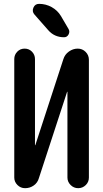

<svg xmlns="http://www.w3.org/2000/svg" viewBox="-20 -985 540 1005"><path d="M184.6 -964.8Q219.7 -964.8 250.5 -947.8Q281.2 -930.7 298.8 -901.4L338.9 -833Q346.7 -819.3 338.9 -804.7Q331.1 -790 315.4 -790Q264.6 -790 232.4 -827.1L160.2 -909.2Q146.5 -924.8 154.8 -944.8Q163.1 -964.8 184.6 -964.8ZM111.3 0Q87.9 0 71.3 -16.6Q54.7 -33.2 54.7 -55.7V-675.8Q54.7 -698.2 70.3 -714.4Q85.9 -730.5 108.9 -730.5Q131.8 -730.5 147.5 -714.4Q163.1 -698.2 163.1 -675.8V-225.6Q163.1 -224.6 164.1 -224.6Q165 -224.6 165 -225.6L311.5 -674.8Q319.3 -700.2 340.8 -715.3Q362.3 -730.5 386.7 -730.5Q411.1 -730.5 428.2 -713.4Q445.3 -696.3 445.3 -671.9V-55.7Q445.3 -32.2 428.7 -16.1Q412.1 0 389.2 0Q366.2 0 349.6 -16.6Q333 -33.2 333 -55.7V-503.9Q333 -504.9 332 -504.9Q331.1 -504.9 331.1 -503.9L183.6 -52.7Q176.8 -28.3 156.7 -14.2Q136.7 0 111.3 0Z"/></svg>

Font: Rounded-X Mgen+ 1m medium
Style: Regular
Weight: 500
Designer: [Source Han Sans]
Ryoko NISHIZUKA  (kana & ideographs); Paul D. Hunt (Latin, Greek & Cyrillic); Wenlong ZHANG  (bopomofo
Version: Version 1.059.20150602